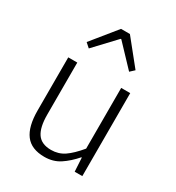

<svg xmlns="http://www.w3.org/2000/svg" viewBox="-195 -936 981 1068"><g transform="rotate(30 295.0 -402.0)"><path d="M150 -533V-199Q150 -117 177 -78Q204 -39 266 -39Q313 -39 350 -64Q387 -89 432 -143V-533H490V0H441L436 -88H433Q394 -43 351.5 -15Q309 13 253 13Q169 13 130.5 -38Q92 -89 92 -192V-533ZM138 -658 267 -817H324L452 -658L425 -633L297 -768H293L166 -633Z"/></g></svg>

Font: Kinto Sans Light
Style: Regular
Weight: 300
Designer: Authors: Ryoko NISHIZUKA  (kana & ideographs); Paul D. Hunt (Latin, Greek & Cyrillic); Wenlong ZHANG  (bopomofo); Sandol
Foundry: Adobe Systems Incorporated, ookami Inc.
Version: Version 0.001